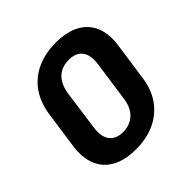

<svg xmlns="http://www.w3.org/2000/svg" viewBox="-151 -675 810 810"><g transform="rotate(-45 253.5 -270.0)"><path d="M214 9Q150 9 107.5 -14Q65 -37 46.5 -80.5Q28 -124 36 -186L60 -354Q69 -416 99.5 -459.5Q130 -503 179.5 -526Q229 -549 293 -549Q358 -549 400.5 -526Q443 -503 461.5 -459.5Q480 -416 471 -354L447 -186Q439 -124 408 -80.5Q377 -37 328 -14Q279 9 214 9ZM227 -81Q269 -81 296 -106.5Q323 -132 329 -179L355 -361Q361 -409 341.5 -434Q322 -459 280 -459Q253 -459 231.5 -448Q210 -437 196.5 -415Q183 -393 178 -361L153 -179Q147 -132 166.5 -106.5Q186 -81 227 -81Z"/></g></svg>

Font: Pathway Extreme Condensed SemiBold
Style: Italic
Weight: 600
Width: 3
Italic angle: -8°
Version: Version 1.001;gftools[0.9.26]